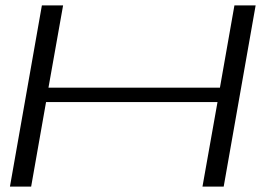

<svg xmlns="http://www.w3.org/2000/svg" viewBox="-20 -695 1036 715"><path d="M17 0 136 -675H215L160.5 -368.5H799L853 -675H932L813 0H734L790 -315H151.5L96 0Z"/></svg>

Font: Anybody UltraExpanded Light
Style: Italic
Weight: 300
Width: 9
Italic angle: -10°
Designer: Tyler Finck
Foundry: Etcetera Type Company
Version: Version 1.010; ttfautohint (v1.8.3) -l 8 -r 50 -G 200 -x 14 